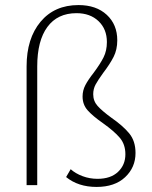

<svg xmlns="http://www.w3.org/2000/svg" viewBox="-20 -731 600 758"><path d="M241 -32 259 -63Q278 -46 306 -35.5Q334 -25 365 -25Q417 -25 446 -52.5Q475 -80 475 -122Q475 -161 453 -187Q431 -213 386 -245Q346 -273 326 -295.5Q306 -318 306 -350Q306 -374 317 -395Q328 -416 350 -444Q376 -479 389 -505Q402 -531 402 -565Q402 -616 369 -647.5Q336 -679 282 -679Q207 -679 167 -624.5Q127 -570 127 -469V0H85V-469Q85 -579 140 -645Q195 -711 290 -711Q360 -711 401.5 -672.5Q443 -634 443 -572Q443 -535 428.5 -506.5Q414 -478 388 -444Q367 -415 357.5 -397.5Q348 -380 348 -359Q348 -332 365.5 -312.5Q383 -293 420 -266Q466 -234 490.5 -204Q515 -174 515 -127Q515 -70 474 -31.5Q433 7 361 7Q289 7 241 -32Z"/></svg>

Font: Ysabeau Light
Style: Regular
Weight: 300
Designer: Christian Thalmann (Catharsis Fonts)
Version: Version 0.003